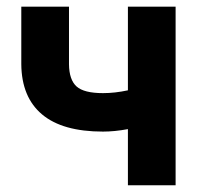

<svg xmlns="http://www.w3.org/2000/svg" viewBox="-20 -548 594 568"><path d="M499.5 0H358.4V-166Q318.8 -158.7 284.7 -158.7Q165 -158.7 104.5 -209.5Q43.9 -260.3 43 -357.9V-528.3H184.1V-357.9Q184.6 -312 206.5 -292.2Q228.5 -272.5 284.7 -272.5Q319.8 -272.5 358.4 -280.8V-528.3H499.5Z"/></svg>

Font: SteelSelectRoboto
Style: Roboto-Bold
Weight: 700
Designer: Google
Version: Version 2.137; 2017